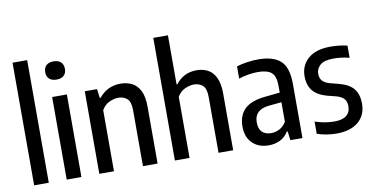

<svg xmlns="http://www.w3.org/2000/svg" viewBox="-77 -1022 2423 1246"><g transform="rotate(-10 1134.5 -399.0)"><path d="M59 0V-808H155.5V0Z M273.5 0V-544H370.5V0ZM322 -650.5Q290 -650.5 273.5 -666.5Q257 -682.5 257 -710Q257 -738 273.5 -754.2Q290 -770.5 322 -770.5Q354 -770.5 370.5 -754.2Q387 -738 387 -710Q387 -682.5 370.5 -666.5Q354 -650.5 322 -650.5Z M488.5 0V-544H569.5L577 -484.5H582.5Q637.5 -552.5 724.5 -552.5Q766.5 -552.5 800 -535.8Q833.5 -519 853 -480Q872.5 -441 872.5 -374.5V0H776V-368Q776 -423.5 753.2 -444.2Q730.5 -465 694.5 -465Q668 -465 636.5 -451Q605 -437 585 -402.5V0Z M986.5 0V-808H1083V-484.5H1088.5Q1139.5 -552.5 1226.5 -552.5Q1266.5 -552.5 1299 -535.8Q1331.5 -519 1351 -479.8Q1370.5 -440.5 1370.5 -373V0H1274V-367Q1274 -423 1251.2 -443.8Q1228.5 -464.5 1192.5 -464.5Q1166.5 -464.5 1134.8 -450.8Q1103 -437 1083 -402.5V0Z M1604 9Q1538.5 9 1497.5 -30.5Q1456.5 -70 1456.5 -141Q1456.5 -215 1500.5 -256.5Q1544.5 -298 1641.5 -306.5L1733 -316V-360Q1733 -425 1704.8 -448.5Q1676.5 -472 1616.5 -472Q1589.5 -472 1556 -467Q1522.5 -462 1489.5 -451V-531.5Q1520.5 -541.5 1559.5 -547Q1598.5 -552.5 1632.5 -552.5Q1730.5 -552.5 1778.8 -509.2Q1827 -466 1827 -355.5V0H1747.5L1740 -59H1734.5Q1712.5 -23.5 1678.8 -7.2Q1645 9 1604 9ZM1552.5 -152Q1552.5 -108 1574 -87.2Q1595.5 -66.5 1634 -66.5Q1658.5 -66.5 1685 -78.5Q1711.5 -90.5 1733 -123V-252.5L1650.5 -244.5Q1552.5 -235 1552.5 -152Z M2052 10Q1983.5 10 1923 -11V-91.5Q1988.5 -69.5 2050.5 -69.5Q2104 -69.5 2130.2 -90.8Q2156.5 -112 2156.5 -150.5Q2156.5 -184 2140.2 -201.2Q2124 -218.5 2092.5 -227.5L2033 -242.5Q1969 -260 1939.5 -296.5Q1910 -333 1910 -392.5Q1910 -463 1961 -507.8Q2012 -552.5 2109.5 -552.5Q2140.5 -552.5 2167.5 -549Q2194.5 -545.5 2219 -540V-459.5Q2168 -473 2113.5 -473Q2052.5 -473 2026.2 -449.2Q2000 -425.5 2000 -393Q2000 -363.5 2015.2 -346.2Q2030.5 -329 2062.5 -320L2122 -304.5Q2189 -287 2217.8 -250.2Q2246.5 -213.5 2246.5 -153Q2246.5 -77 2194.8 -33.5Q2143 10 2052 10Z"/></g></svg>

Font: Encode Sans Condensed Condensed Medium
Style: Regular
Weight: 500
Width: 3
Designer: Multiple Designers
Foundry: Impallari Type
Version: Version 3.000; ttfautohint (v1.8.3) -l 8 -r 50 -G 200 -x 14 